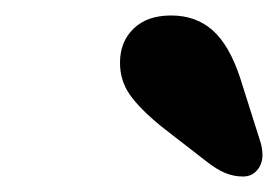

<svg xmlns="http://www.w3.org/2000/svg" viewBox="-20 -781 359 248"><path d="M315 -602Q319 -591 319 -581Q319 -569 312 -561Q305 -553 294 -553Q282 -553 271 -557.5Q260 -562 246 -573L188 -618Q160 -641 147.5 -659Q135 -677 135 -700Q135 -727 152.5 -744Q170 -761 201 -761Q233 -761 254.5 -742Q276 -723 290 -681Z"/></svg>

Font: Shrikhand
Style: Regular
Weight: 400
Italic angle: -14°
Designer: Jonny Pinhorn
Foundry: Jonny Pinhorn
Version: Version 1.001;PS 1.001;hotconv 1.0.88;makeotf.lib2.5.647800